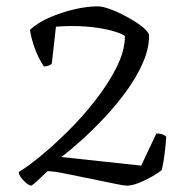

<svg xmlns="http://www.w3.org/2000/svg" viewBox="-20 -584 601 604"><path d="M79 0Q73 0 63.5 -7.5Q54 -15 46.5 -25Q39 -35 39 -43Q65 -58 106.5 -92Q148 -126 194 -171.5Q240 -217 280.5 -269Q321 -321 347 -373Q373 -425 373 -471Q360 -480 327.5 -488.5Q295 -497 250.5 -500.5Q206 -504 156 -500L143 -384Q141 -381 134 -378Q127 -375 118 -375Q111 -385 102 -402.5Q93 -420 85.5 -443Q78 -466 74 -490Q99 -513 136 -529Q173 -545 213 -554.5Q253 -564 287 -564Q300 -564 320 -557.5Q340 -551 362 -540Q384 -529 404 -516.5Q424 -504 436.5 -492Q449 -480 449 -472Q449 -431 429.5 -386.5Q410 -342 378.5 -298.5Q347 -255 310 -215.5Q273 -176 237 -143.5Q201 -111 173 -90L424 -63L472 -164Q484 -164 491.5 -161Q499 -158 503 -154Q502 -136 498.5 -105.5Q495 -75 489 -49Q478 -40 458 -28.5Q438 -17 416.5 -8.5Q395 0 379 0Q371 0 349 -4.5Q327 -9 297.5 -15Q268 -21 236.5 -27.5Q205 -34 177 -39.5Q149 -45 130 -46Q122 -39 112.5 -29.5Q103 -20 94 -12Q85 -4 79 0Z"/></svg>

Font: Texturina Medium 12pt ExtraLight
Style: Regular
Weight: 250
Version: Version 1.002